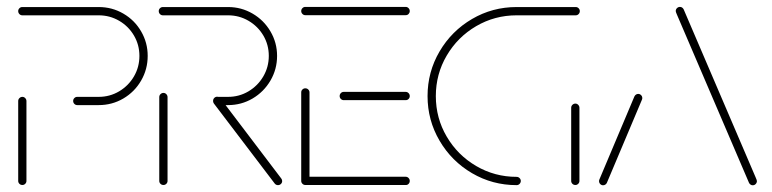

<svg xmlns="http://www.w3.org/2000/svg" viewBox="-20 -539 2247 559"><path d="M45.2 -0.4Q40 -0.4 36.5 -3.9Q33 -7.4 33 -12.2V-244.8Q33 -250 36.7 -253.5Q40.4 -257 45.2 -257Q50 -257 53.5 -253.3Q57 -249.6 57 -244.8V-12.2Q57 -7.4 53.5 -3.9Q50 -0.4 45.2 -0.4ZM193 -245.2Q193 -250 196.5 -253.5Q200 -257 204.8 -257H267.4Q299.6 -257 326.9 -273.1Q354.1 -289.3 370 -316.5Q385.9 -343.7 385.9 -376.3Q385.9 -408.5 370 -435.6Q354.1 -462.6 326.9 -478.5Q299.6 -494.4 267.4 -494.4H44.8Q40 -494.4 36.5 -498Q33 -501.5 33 -506.7Q33 -511.5 36.5 -515Q40 -518.5 44.8 -518.5H267.4Q306.3 -518.5 339.1 -499.4Q371.9 -480.4 390.9 -447.6Q410 -414.8 410 -376.3Q410 -337.4 390.9 -304.4Q371.9 -271.5 339.1 -252.2Q306.3 -233 267.4 -233H204.8Q200 -233 196.5 -236.5Q193 -240 193 -245.2Z M455.9 -0.4Q450.7 -0.4 447.2 -3.9Q443.7 -7.4 443.7 -12.2V-256.3Q443.7 -261.5 447.4 -265Q451.1 -268.5 455.9 -268.5Q460.7 -268.5 464.3 -264.8Q467.8 -261.1 467.8 -256.3V-12.2Q467.8 -7.4 464.3 -3.9Q460.7 -0.4 455.9 -0.4ZM801.5 -11.9Q801.5 -7 798 -3.5Q794.4 0 789.3 0Q783.7 0 780 -4.4L602.6 -237.8Q600.4 -241.1 600.4 -245.2Q600.4 -250.4 603.9 -253.9Q607.4 -257.4 612.2 -257.4Q617.8 -257.4 621.9 -252.6L798.9 -19.3Q801.5 -15.9 801.5 -11.9ZM600.4 -245.2Q600.4 -250 603.9 -253.5Q607.4 -257 612.2 -257H644.1Q676.3 -257 703.5 -273.1Q730.7 -289.3 746.7 -316.7Q762.6 -344.1 762.6 -376.3Q762.6 -408.5 746.7 -435.6Q730.7 -462.6 703.5 -478.5Q676.3 -494.4 644.1 -494.4H454.1Q449.3 -494.4 445.7 -498Q442.2 -501.5 442.2 -506.7Q442.2 -511.5 445.7 -515Q449.3 -518.5 454.1 -518.5H644.1Q682.6 -518.5 715.4 -499.4Q748.1 -480.4 767.4 -447.6Q786.7 -414.8 786.7 -376.3Q786.7 -337.4 767.4 -304.4Q748.1 -271.5 715.4 -252.2Q682.6 -233 644.1 -233H612.2Q607.4 -233 603.9 -236.5Q600.4 -240 600.4 -245.2Z M857 -13V-270Q857 -275.2 860.6 -278.5Q864.1 -281.9 868.9 -281.9Q874.1 -281.9 877.6 -278.3Q881.1 -274.8 881.1 -270V-13ZM1173 -12.2Q1173 -7 1169.4 -3.5Q1165.9 0 1161.1 -0.4H868.9Q864.1 -0.4 860.6 -3.9Q857 -7.4 857 -12.2Q857 -17.4 860.6 -20.9Q864.1 -24.4 868.9 -24.4H1161.1Q1165.9 -24.4 1169.4 -20.9Q1173 -17.4 1173 -12.2ZM968.9 -259.3Q968.9 -264.4 972.4 -268Q975.9 -271.5 980.7 -271.5H1161.1Q1165.9 -271.5 1169.4 -268Q1173 -264.4 1173 -259.3Q1173 -254.4 1169.6 -250.9Q1166.3 -247.4 1161.1 -247.4H980.7Q975.9 -247.4 972.4 -250.9Q968.9 -254.4 968.9 -259.3ZM857 -506.7Q857 -511.9 860.6 -515.4Q864.1 -518.9 868.9 -518.9H1161.1Q1165.9 -518.9 1169.4 -515.4Q1173 -511.9 1173 -506.7Q1173 -501.9 1169.6 -498.3Q1166.3 -494.8 1161.1 -494.8H868.9Q864.1 -494.8 860.6 -498.3Q857 -501.9 857 -506.7Z M1496.3 -12.2Q1496.3 -7.4 1492.8 -3.7Q1489.3 0 1484.1 0Q1413.7 0 1354.3 -34.8Q1294.8 -69.6 1259.8 -129.3Q1224.8 -188.9 1224.8 -259.3Q1224.8 -329.6 1259.8 -389.3Q1294.8 -448.9 1354.3 -483.7Q1413.7 -518.5 1484.1 -518.5H1656.3Q1661.1 -518.5 1664.6 -515Q1668.1 -511.5 1668.1 -506.7Q1668.1 -501.5 1664.6 -498Q1661.1 -494.4 1656.3 -494.4H1484.1Q1420.4 -494.4 1366.3 -462.8Q1312.2 -431.1 1280.6 -377.2Q1248.9 -323.3 1248.9 -259.3Q1248.9 -195.2 1280.6 -141.3Q1312.2 -87.4 1366.3 -55.7Q1420.4 -24.1 1484.1 -24.1Q1488.9 -24.1 1492.6 -20.6Q1496.3 -17 1496.3 -12.2ZM1655.2 -0.4Q1650 -0.4 1646.5 -3.9Q1643 -7.4 1643 -12.2V-225.2Q1643 -230.4 1646.7 -233.9Q1650.4 -237.4 1655.2 -237.4Q1660 -237.4 1663.5 -233.7Q1667 -230 1667 -225.2V-12.2Q1667 -7.4 1663.5 -3.9Q1660 -0.4 1655.2 -0.4Z M1735.9 0.4Q1731.1 0.4 1727.6 -3.1Q1724.1 -6.7 1724.1 -11.9Q1724.1 -14.4 1725.2 -16.7L1827 -258.1Q1828.5 -261.5 1831.5 -263.5Q1834.4 -265.6 1838.1 -265.6Q1843 -265.6 1846.5 -262Q1850 -258.5 1850 -253.3Q1850 -250.7 1848.9 -248.5L1747 -7Q1745.6 -3.7 1742.6 -1.7Q1739.6 0.4 1735.9 0.4ZM2183.7 -11.9Q2183.7 -7 2180.2 -3.3Q2176.7 0.4 2171.5 0.4Q2167.8 0.4 2165 -1.7Q2162.2 -3.7 2160.7 -6.7L1951.1 -495.9Q1947.4 -504.1 1947.4 -506.7Q1947.4 -511.9 1951.1 -515.4Q1954.8 -518.9 1959.6 -518.9Q1963.3 -518.9 1966.1 -516.9Q1968.9 -514.8 1970.4 -511.9L2180 -22.6Q2183.7 -14.4 2183.7 -11.9Z"/></svg>

Font: 26F Galaxy Sans Thin
Style: Regular
Weight: 100
Designer: C₂₉H₂₅N₃O₅
Version: Version 1.100